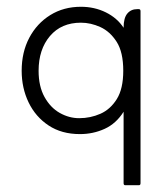

<svg xmlns="http://www.w3.org/2000/svg" viewBox="-20 -387 494 567"><path d="M345 -57Q323 -22 289 -6.5Q255 9 216 9Q162 9 123.5 -16.5Q85 -42 64.5 -84.5Q44 -127 44 -178Q44 -233 66.5 -275.5Q89 -318 128.5 -342.5Q168 -367 219 -367Q259 -367 292.5 -350.5Q326 -334 345 -305Q345 -334 356 -347Q367 -360 385 -360H390Q395 -360 395 -354V154Q395 160 390 160H350Q345 160 345 154ZM214 -38Q247 -38 276.5 -51Q306 -64 325 -94.5Q344 -125 344 -178Q344 -233 324.5 -263.5Q305 -294 276.5 -307Q248 -320 219 -320Q161 -320 127.5 -280.5Q94 -241 94 -178Q94 -132 111.5 -100.5Q129 -69 156.5 -53.5Q184 -38 214 -38Z"/></svg>

Font: Zain Light
Style: Regular
Weight: 300
Designer: Zain,Boutros
Foundry: Mobile Telecommunications Company (Zain), 2024
Version: Version 1.51; ttfautohint (v1.8.4)